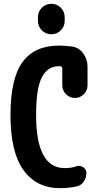

<svg xmlns="http://www.w3.org/2000/svg" viewBox="-20 -980 540 1010"><path d="M440.4 -629.9V-531.2Q440.4 -503.9 420.9 -484.4Q401.4 -464.8 374 -464.8Q346.7 -464.8 327.1 -484.4Q307.6 -503.9 307.6 -531.2V-618.2Q307.6 -629.9 296.9 -631.8H290Q230.5 -631.8 200.2 -573.2Q169.9 -514.6 169.9 -375Q169.9 -95.7 320.3 -95.7Q356.4 -95.7 382.8 -105.5Q401.4 -111.3 418 -100.1Q434.6 -88.9 434.6 -70.3Q434.6 -44.9 420.4 -24.4Q406.2 -3.9 381.8 1Q339.8 9.8 294.9 9.8Q172.9 9.8 104 -84.5Q35.2 -178.7 35.2 -375Q35.2 -567.4 98.6 -653.8Q162.1 -740.2 290 -740.2Q321.3 -740.2 357.9 -735.4Q394.5 -730.5 417.5 -699.7Q440.4 -668.9 440.4 -629.9ZM179.7 -889.6Q179.7 -918.9 200.2 -939.5Q220.7 -960 250 -960Q279.3 -960 299.8 -939.5Q320.3 -918.9 320.3 -889.6V-870.1Q320.3 -840.8 299.8 -820.3Q279.3 -799.8 250 -799.8Q220.7 -799.8 200.2 -820.3Q179.7 -840.8 179.7 -870.1Z"/></svg>

Font: Rounded-X Mgen+ 1mn bold
Style: Bold
Weight: 700
Designer: [Source Han Sans]
Ryoko NISHIZUKA  (kana & ideographs); Paul D. Hunt (Latin, Greek & Cyrillic); Wenlong ZHANG  (bopomofo
Version: Version 1.059.20150602